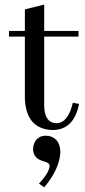

<svg xmlns="http://www.w3.org/2000/svg" viewBox="-20 -548 364 825"><path d="M18.6 -390.6H86.9V-121.1Q93.8 6.8 205.1 10.7Q296.9 10.7 319.3 -99.6Q319.3 -100.6 319.3 -101.6L293 -106.4Q272.5 -19.5 222.7 -18.6Q170.9 -20.5 169.9 -93.8V-390.6H317.4V-415H169.9V-528.3L86.9 -507.8V-415H18.6ZM239.3 108.4Q239.3 51.8 197.3 38.1Q187.5 35.2 176.8 35.2Q141.6 35.2 127 67.4Q122.1 80.1 122.1 91.8Q122.1 129.9 160.2 142.6Q165 144.5 168.9 145.5Q192.4 151.4 193.4 164.1Q192.4 192.4 147.5 241.2L169.9 256.8Q234.4 180.7 239.3 108.4Z"/></svg>

Font: Abhaya Libre Medium
Style: Regular
Weight: 500
Designer: Pushpananda Ekanayake, Sol Matas, Pathum Egodawatta
Foundry: Mooniak
Version: Version 1.050 ; ttfautohint (v1.6)